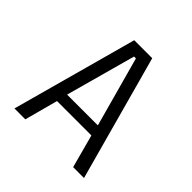

<svg xmlns="http://www.w3.org/2000/svg" viewBox="-181 -856 1011 1011"><g transform="rotate(45 325.0 -350.0)"><path d="M585 0H504L454 -186H198L148 0H67L259 -700H393ZM319 -638.5 211.5 -247.5H440.5L333 -638.5Z"/></g></svg>

Font: Trispace Thin Light
Style: Regular
Weight: 300
Version: Version 1.210